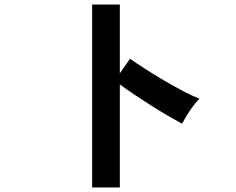

<svg xmlns="http://www.w3.org/2000/svg" viewBox="-20 -795 1040 846"><path d="M386 31V-775H508V-472L553 -536Q577 -519 616.5 -493.5Q656 -468 701 -441.5Q746 -415 788 -393Q830 -371 859 -360Q847 -349 831.5 -328.5Q816 -308 803 -286.5Q790 -265 782 -250Q758 -263 722.5 -283.5Q687 -304 647.5 -329Q608 -354 571.5 -378.5Q535 -403 508 -423V31Z"/></svg>

Font: Zen Kaku Gothic New
Style: Bold
Weight: 700
Designer: Yoshimichi Ohira
Foundry: Positype
Version: Version 1.002